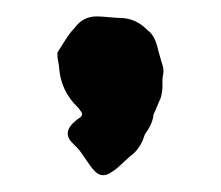

<svg xmlns="http://www.w3.org/2000/svg" viewBox="-20 -767 269 234"><path d="M177 -691Q180 -683 179 -677Q178 -674 178 -669Q178 -664 178 -662Q178 -656 176 -648L167 -627Q166 -616 157 -604Q156 -602 154 -596Q148 -583 139 -577Q137 -575 132.5 -571Q128 -567 126 -565Q125 -564 122 -561.5Q119 -559 117 -558Q104 -548 94 -560Q91 -563 81 -578Q77 -584 74 -587L68 -593Q57 -604 68 -616Q70 -618 73 -620.5Q76 -623 78 -624Q82 -628 78 -632Q77 -634 75 -636Q54 -656 52 -685Q52 -687 51 -691.5Q50 -696 50 -699V-703Q52 -706 56 -712.5Q60 -719 63.5 -724Q67 -729 71 -733Q81 -747 98 -747Q103 -747 113.5 -746Q124 -745 129 -745Q146 -744 159 -731L160 -730Q169 -724 173 -705Q176 -694 177 -691Z"/></svg>

Font: Gutenberg Clean
Style: Regular
Weight: 400
Designer: Nicola Manzari, Bruno Pierini
Foundry: Unio | Creative Solutions
Version: Version 1.001;PS 001.001;hotconv 1.0.88;makeotf.lib2.5.64775